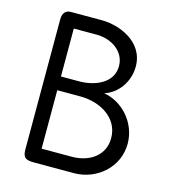

<svg xmlns="http://www.w3.org/2000/svg" viewBox="-110 -828 811 917"><g transform="rotate(15 295.5 -370.0)"><path d="M161 -362H275C373 -362 469 -308 469 -207C469 -120 396 -73 310 -73H161ZM161 -430V-667H275C346 -667 416 -623 416 -549C416 -464 327 -430 251 -430ZM87 -49C87 -5 106 0 145 0H340C453 0 552 -85 552 -202C552 -307 471 -392 381 -406C446 -426 494 -492 494 -568C494 -692 365 -740 281 -740H128C101 -740 87 -724 87 -692Z"/></g></svg>

Font: Numismatica Pro
Style: Regular
Weight: 400
Designer: Chris Hopkins
Foundry: Edward C. D. Hopkins
Version: Version 2.19D